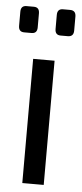

<svg xmlns="http://www.w3.org/2000/svg" viewBox="-53 -720 319 750"><g transform="rotate(5 106.0 -345.0)"><path d="M20 -690H49Q71 -690 71 -666V-611Q71 -587 49 -587H20Q-2 -587 -2 -611V-666Q-2 -690 20 -690ZM163 -690H191Q214 -690 214 -666V-611Q214 -587 191 -587H163Q141 -587 141 -611V-666Q141 -690 163 -690ZM148 0H64V-487H148Z"/></g></svg>

Font: exo2condensed_r
Style: Regular
Weight: 400
Width: 3
Designer: Natanael Gama
Version: Version 1.001;PS 001.001;hotconv 1.0.70;makeotf.lib2.5.58329